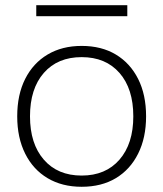

<svg xmlns="http://www.w3.org/2000/svg" viewBox="-20 -706 626 736"><path d="M293 10Q218 10 162.5 -23Q107 -56 76.5 -117Q46 -178 46 -260Q46 -343 76.5 -403.5Q107 -464 162.5 -497Q218 -530 293 -530Q369 -530 424 -497Q479 -464 509.5 -403.5Q540 -343 540 -260Q540 -178 509.5 -117Q479 -56 424 -23Q369 10 293 10ZM293 -33Q385 -33 438 -94Q491 -155 491 -260Q491 -366 438 -426.5Q385 -487 293 -487Q201 -487 148 -426.5Q95 -366 95 -260Q95 -155 148 -94Q201 -33 293 -33ZM119 -644V-686H468V-644Z"/></svg>

Font: M PLUS 2 Light
Style: Regular
Weight: 300
Designer: Coji Morishita
Foundry: UNDERFOREST DESIGN
Version: Version 1.001